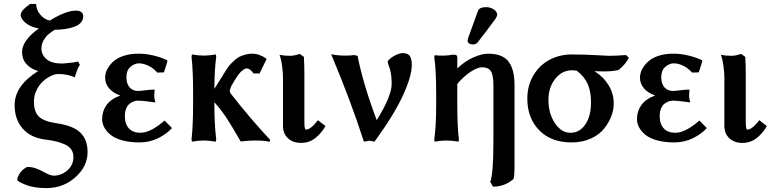

<svg xmlns="http://www.w3.org/2000/svg" viewBox="-20 -712 3906 973"><path d="M151.9 -196.8Q151.9 -145 177.5 -120.8Q203.1 -96.7 263.2 -87.9Q349.1 -76.2 386.5 -40.5Q423.8 -4.9 423.8 59.1Q423.8 130.9 362.3 186Q300.8 241.2 214.8 241.2Q186 241.2 160.2 237.3Q134.3 233.4 118.2 227.5Q102.1 221.7 90.1 215.8Q78.1 210 73.2 206.1L67.9 202.1V191.9Q82 150.9 118.2 133.8Q126 133.8 134 134.8Q142.1 135.7 147.7 137Q153.3 138.2 161.1 141.1Q168.9 144 172.4 145.5Q175.8 147 184.1 150.9Q192.4 154.8 194.8 155.8Q232.9 178.2 252 178.2Q291 178.2 321.5 151.4Q352.1 124.5 352.1 83Q352.1 61 340.6 44.9Q329.1 28.8 307.6 19.3Q286.1 9.8 262.9 4.4Q239.7 -1 208 -4.9Q134.8 -14.6 94.5 -60.8Q54.2 -106.9 54.2 -179.2Q54.2 -278.3 173.8 -352.1Q136.2 -362.3 114 -387.2Q91.8 -412.1 91.8 -448.2Q91.8 -506.8 176.8 -567.9Q139.2 -574.2 114.5 -592.3Q89.8 -610.4 84 -633.8Q86.4 -650.9 98.1 -663.3Q109.9 -675.8 132.8 -691.9H163.1Q163.6 -661.1 185.1 -636.7Q206.5 -612.3 232.9 -607.9Q313 -658.2 366.2 -658.2Q383.3 -658.2 392.6 -650.1Q401.9 -642.1 401.9 -629.9Q401.9 -611.3 389.9 -597.7Q377.9 -584 356.9 -576.4Q335.9 -568.8 311.3 -565.2Q286.6 -561.5 256.8 -561Q237.3 -548.3 225.1 -538.1Q212.9 -527.8 201.4 -508.3Q189.9 -488.8 189.9 -465.8Q189.9 -434.6 215.6 -412.4Q241.2 -390.1 293 -390.1Q302.7 -390.1 348.1 -395Q368.7 -398.4 376 -399.9L384.8 -383.8Q372.6 -367.2 358.9 -319.8Q324.2 -336.9 275.9 -336.9Q258.3 -336.9 237.1 -326.7Q215.8 -316.4 196.8 -298.8Q177.7 -281.2 164.8 -254.2Q151.9 -227.1 151.9 -196.8Z M682.6 -391.1Q660.2 -390.1 640.4 -372.6Q620.6 -355 620.6 -320.8Q620.6 -287.1 637 -269Q653.3 -251 679.7 -251Q690.4 -251 728.5 -255.9Q744.1 -257.8 763.7 -257.8Q763.7 -256.8 763.2 -251.5Q762.7 -246.1 762.7 -245.1Q762.7 -242.2 762.2 -236.3Q761.7 -230.5 761.7 -226.1Q761.7 -210 767.6 -192.9Q765.6 -192.9 747.1 -195.6Q728.5 -198.2 709.5 -200.2Q690.4 -202.1 680.7 -202.1Q669.9 -202.1 659.2 -198.5Q648.4 -194.8 637.5 -186.8Q626.5 -178.7 619.6 -162.6Q612.8 -146.5 612.8 -124Q612.8 -83 633.5 -61Q654.3 -39.1 691.9 -39.1Q742.7 -39.1 814 -101.1L851.6 -63Q824.7 -33.2 782 -12Q739.3 9.3 687.5 9.8Q637.7 9.8 599.6 -0.7Q561.5 -11.2 540 -29.1Q518.6 -46.9 508.1 -66.9Q497.6 -86.9 497.6 -108.9Q497.6 -147.9 519.5 -179.2Q541.5 -210.4 589.8 -228Q554.7 -239.7 533.7 -263.4Q512.7 -287.1 512.7 -318.8Q512.7 -332 517.6 -347.2Q522.5 -362.3 534.9 -379.2Q547.4 -396 565.7 -409.2Q584 -422.4 613.8 -431.2Q643.6 -439.9 679.7 -439.9Q716.8 -440.4 758.1 -430.7Q799.3 -420.9 828.6 -405.8Q827.1 -392.6 810.5 -345.2L776.9 -344.2Q758.3 -365.7 732.9 -378.4Q707.5 -391.1 682.6 -391.1Z M958.5 -181.2V-249Q958.5 -353 950.7 -423.8L952.6 -436Q986.8 -430.2 1012.7 -430.2Q1037.6 -430.2 1073.7 -436L1075.7 -423.8Q1066.4 -351.6 1066.4 -262.2Q1075.7 -275.4 1099.6 -314.9V-314Q1109.9 -331.1 1114.3 -338.6Q1118.7 -346.2 1129.6 -362.5Q1140.6 -378.9 1148.4 -387.2Q1156.2 -395.5 1169.4 -407.5Q1182.6 -419.4 1194.8 -425Q1207 -430.7 1223.4 -435.3Q1239.7 -439.9 1257.8 -439.9Q1294.9 -439.9 1329.6 -415L1330.6 -412.1L1295.4 -339.8H1264.6Q1257.8 -350.6 1248.8 -357.9Q1239.7 -365.2 1232.4 -365.2Q1226.1 -365.2 1221.7 -363.5Q1217.3 -361.8 1207.3 -354.2Q1197.3 -346.7 1182.6 -325.7Q1168 -304.7 1149.4 -271H1150.4L1144.5 -254.9Q1144.5 -246.1 1147.5 -240.2Q1248.5 -110.4 1348.6 -3.9L1346.7 6.8Q1318.8 0 1273.4 0Q1241.2 0 1199.7 4.9Q1153.3 -75.7 1127.9 -114.5Q1102.5 -153.3 1066.4 -193.8V-181.2Q1066.4 -82 1075.7 -5.9L1073.7 5.9Q1037.6 0 1012.7 0Q986.8 0 952.6 5.9L950.7 -5.9Q958.5 -76.7 958.5 -181.2Z M1499 -439 1520 -423.8Q1522.5 -378.4 1522.5 -339.8V-94.2Q1522.5 -55.2 1530.3 -55.2Q1554.7 -55.2 1591.3 -103L1629.4 -73.2Q1609.9 -38.1 1578.6 -12.9Q1547.4 12.2 1505.4 12.2Q1464.8 12.2 1439.5 -11.2Q1414.1 -34.7 1414.1 -74.2V-319.8Q1414.1 -344.2 1409.4 -378.7Q1404.8 -413.1 1396.5 -434.1Q1419.9 -429.2 1450.2 -429.2Q1472.2 -429.2 1499 -439Z M1773.9 -433.1 1792 -429.2Q1819.8 -287.1 1889.2 -103Q1964.8 -225.6 1964.8 -285.2Q1964.8 -296.4 1964.4 -306.4Q1963.9 -316.4 1963.1 -323.7Q1962.4 -331.1 1960.9 -339.4Q1959.5 -347.7 1958.7 -351.8Q1958 -356 1955.6 -363.3Q1953.1 -370.6 1952.4 -372.8Q1951.7 -375 1949 -382.3Q1946.3 -389.6 1945.8 -391.1H1947.3Q1946.8 -392.1 1945.6 -395Q1944.3 -397.9 1943.8 -398.9Q1951.7 -414.6 1977.5 -428.7Q2003.4 -442.9 2020 -442.9Q2048.3 -442.9 2057.6 -427Q2066.9 -411.1 2066.9 -383.8Q2066.9 -325.7 2021.5 -227.3Q1976.1 -128.9 1877.9 5.9Q1855 1 1853 1L1824.2 5.9Q1755.9 -205.6 1658.2 -437Q1694.3 -430.2 1728 -430.2Q1761.7 -430.2 1773.9 -433.1Z M2423.3 -371.1Q2399.9 -371.1 2364.3 -347.7Q2328.6 -324.2 2293.5 -282.2L2297.4 -285.2V-181.2Q2297.4 -65.4 2305.7 -5.9L2303.7 5.9Q2267.6 0 2242.7 0Q2216.8 0 2182.6 5.9L2180.7 -5.9Q2190.4 -72.3 2190.4 -181.2V-233.9Q2190.4 -361.8 2180.7 -421.9L2182.6 -432.1Q2234.9 -426.8 2274.4 -435.1Q2288.6 -435.1 2293 -432.1Q2297.4 -429.2 2297.4 -419.9V-365.2Q2337.4 -403.3 2379.9 -421.6Q2422.4 -439.9 2453.6 -439.9Q2525.9 -439.9 2556.6 -400.6Q2587.4 -361.3 2587.4 -279.8V137.2Q2587.4 175.8 2582.5 194.8Q2538.1 233.9 2478.5 233.9L2464.4 210Q2480.5 169.4 2480.5 2V-276.9Q2480.5 -331.5 2467.5 -351.3Q2454.6 -371.1 2423.3 -371.1ZM2443.4 -675.8Q2464.4 -675.8 2481.9 -664.6Q2499.5 -653.3 2499.5 -637.2Q2499.5 -630.4 2490.7 -616.2Q2443.8 -552.2 2400.4 -497.1Q2392.1 -486.8 2377.4 -486.8Q2364.7 -486.8 2357.2 -492.2Q2349.6 -497.6 2349.6 -504.9Q2349.6 -507.3 2351.6 -517.1L2402.3 -657.2Q2409.7 -675.8 2443.4 -675.8Z M3114.3 -356.9 3107.4 -356Q3081.1 -350.1 3042 -350.1Q3006.3 -350.1 2992.2 -351.1Q3036.1 -325.2 3063.2 -281.7Q3090.3 -238.3 3090.3 -187Q3090.3 -156.2 3078.1 -123.8Q3065.9 -91.3 3041.7 -60.5Q3017.6 -29.8 2974.6 -10Q2931.6 9.8 2877 9.8Q2772 9.8 2712.2 -52.2Q2652.3 -114.3 2652.3 -211.9Q2652.3 -278.3 2683.1 -330.1Q2713.9 -381.8 2764.9 -408.9Q2815.9 -436 2877 -436Q2943.8 -436 3008.3 -432.1Q3012.2 -432.1 3034.4 -430.7Q3056.6 -429.2 3067.4 -429.2Q3102.5 -429.2 3152.3 -433.1L3167 -418.9Q3150.9 -387.2 3114.3 -356.9ZM2879.4 -356Q2828.1 -356 2793.7 -312.5Q2759.3 -269 2759.3 -206.1Q2759.3 -137.2 2792 -88.1Q2824.7 -39.1 2871.1 -39.1Q2917 -39.1 2946 -81.1Q2975.1 -123 2975.1 -193.8Q2975.1 -248 2958.3 -286.4Q2941.4 -324.7 2902.3 -354Q2884.8 -356 2879.4 -356ZM2908.2 -353Q2904.3 -353 2902.3 -354Z M3393.1 -391.1Q3370.6 -390.1 3350.8 -372.6Q3331.1 -355 3331.1 -320.8Q3331.1 -287.1 3347.4 -269Q3363.8 -251 3390.1 -251Q3400.9 -251 3439 -255.9Q3454.6 -257.8 3474.1 -257.8Q3474.1 -256.8 3473.6 -251.5Q3473.1 -246.1 3473.1 -245.1Q3473.1 -242.2 3472.7 -236.3Q3472.2 -230.5 3472.2 -226.1Q3472.2 -210 3478 -192.9Q3476.1 -192.9 3457.5 -195.6Q3439 -198.2 3419.9 -200.2Q3400.9 -202.1 3391.1 -202.1Q3380.4 -202.1 3369.6 -198.5Q3358.9 -194.8 3347.9 -186.8Q3336.9 -178.7 3330.1 -162.6Q3323.2 -146.5 3323.2 -124Q3323.2 -83 3344 -61Q3364.7 -39.1 3402.3 -39.1Q3453.1 -39.1 3524.4 -101.1L3562 -63Q3535.2 -33.2 3492.4 -12Q3449.7 9.3 3397.9 9.8Q3348.1 9.8 3310.1 -0.7Q3272 -11.2 3250.5 -29.1Q3229 -46.9 3218.5 -66.9Q3208 -86.9 3208 -108.9Q3208 -147.9 3230 -179.2Q3252 -210.4 3300.3 -228Q3265.1 -239.7 3244.1 -263.4Q3223.1 -287.1 3223.1 -318.8Q3223.1 -332 3228 -347.2Q3232.9 -362.3 3245.4 -379.2Q3257.8 -396 3276.1 -409.2Q3294.4 -422.4 3324.2 -431.2Q3354 -439.9 3390.1 -439.9Q3427.2 -440.4 3468.5 -430.7Q3509.8 -420.9 3539.1 -405.8Q3537.6 -392.6 3521 -345.2L3487.3 -344.2Q3468.8 -365.7 3443.4 -378.4Q3418 -391.1 3393.1 -391.1Z M3735.8 -439 3756.8 -423.8Q3759.3 -378.4 3759.3 -339.8V-94.2Q3759.3 -55.2 3767.1 -55.2Q3791.5 -55.2 3828.1 -103L3866.2 -73.2Q3846.7 -38.1 3815.4 -12.9Q3784.2 12.2 3742.2 12.2Q3701.7 12.2 3676.3 -11.2Q3650.9 -34.7 3650.9 -74.2V-319.8Q3650.9 -344.2 3646.2 -378.7Q3641.6 -413.1 3633.3 -434.1Q3656.7 -429.2 3687 -429.2Q3709 -429.2 3735.8 -439Z"/></svg>

Font: Linear Smooth
Style: Bold
Weight: 700
Designer: Philipp H. Poll, Flanker
Foundry: Philipp H. Poll, reworked by Flanker
Version: Version 1.061 | FøM Fix